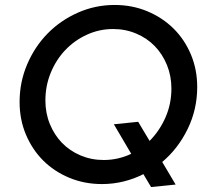

<svg xmlns="http://www.w3.org/2000/svg" viewBox="-20 -731 835 774"><path d="M775 -380Q775 -290 736.5 -211Q698 -132 634 -78L688 13L589 23L558 -29Q521 -10 478.5 0.5Q436 11 391 11Q320 11 259 -14.5Q198 -40 154 -84Q110 -128 84.5 -188.5Q59 -249 59 -320Q59 -400 89.5 -471.5Q120 -543 172 -596Q224 -649 294 -680Q364 -711 442 -711Q513 -711 574 -685.5Q635 -660 679.5 -616Q724 -572 749.5 -511.5Q775 -451 775 -380ZM537 -240 583 -163Q623 -203 647 -257.5Q671 -312 671 -374Q671 -425 653 -469Q635 -513 604 -545Q573 -577 529.5 -595.5Q486 -614 436 -614Q380 -614 330 -591Q280 -568 243 -529Q206 -490 184.5 -437.5Q163 -385 163 -326Q163 -275 181 -231Q199 -187 230 -155Q261 -123 304.5 -104.5Q348 -86 398 -86Q428 -86 456 -92.5Q484 -99 509 -111L439 -230Z"/></svg>

Font: Red Hat Display Medium
Style: Italic
Weight: 500
Italic angle: -12°
Designer: Pentagram / MCKL
Foundry: Pentagram / MCKL
Version: Version 1.003; Red Hat Display Medium Italic